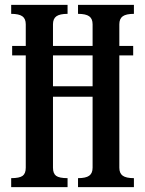

<svg xmlns="http://www.w3.org/2000/svg" viewBox="-20 -770 597 790"><path d="M86 -80V-542H30V-581H86V-670Q86 -693 72 -703Q58 -713 26 -713V-750H258V-713Q226 -713 212 -703Q198 -693 198 -670V-581H361V-670Q361 -693 347 -703Q333 -713 301 -713V-750H531V-713Q499 -713 485 -703Q471 -693 471 -670V-581H528V-542H471V-80Q471 -57 485 -47Q499 -37 531 -37V0H301V-37Q333 -37 347 -47Q361 -57 361 -80V-372H198V-80Q198 -56 211 -46.5Q224 -37 258 -37V0H26V-37Q60 -37 73 -46.5Q86 -56 86 -80ZM198 -415H361V-542H198Z"/></svg>

Font: Girassol
Style: Regular
Weight: 400
Width: 3
Designer: Liam Spradlin
Version: Version 1.004